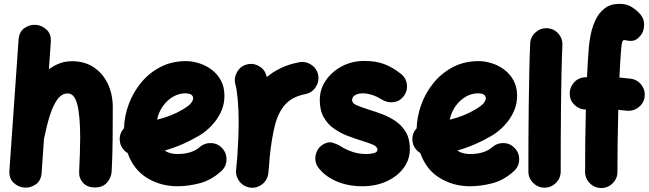

<svg xmlns="http://www.w3.org/2000/svg" viewBox="-20 -889 3363 995"><path d="M105 83Q74.2 80.6 50 57.6Q25.9 34.7 28.8 -5.9L76.2 -682.6Q79.1 -724.6 106.9 -743.7Q134.8 -762.7 166 -760.3Q197.3 -757.8 221.7 -735.1Q246.1 -712.4 243.2 -670.9L233.4 -530.3Q259.8 -549.8 289.6 -560.8Q319.3 -571.8 353 -571.8Q418.5 -571.8 465.8 -540.3Q513.2 -508.8 538.8 -454.6Q564.5 -400.4 564.5 -332.5Q564.5 -252.9 563.7 -167.5Q563 -82 558.6 0.5Q556.6 31.7 534.7 57.1Q512.7 82.5 472.7 82.5Q431.6 82.5 409.9 57.9Q388.2 33.2 390.1 1Q392.6 -49.3 394 -93.3Q395.5 -137.2 395.5 -174.8Q395.5 -290 380.6 -347.4Q365.7 -404.8 331.5 -404.8Q299.8 -404.8 277.1 -373.3Q254.4 -341.8 238.3 -290.3Q222.2 -238.8 210 -178.2Q209.5 -174.8 208 -171.4L195.8 5.9Q192.9 47.9 164.8 66.9Q136.7 85.9 105 83Z M1126.5 -2Q1074.2 45.4 1014.4 60.8Q954.6 76.2 898.9 76.2Q813.5 76.2 742.9 33.7Q672.4 -8.8 641.6 -95.7Q624.5 -106 613.3 -123Q602.1 -140.1 600.6 -161.6Q598.1 -197.8 622.6 -224.1Q624.5 -287.1 647.2 -348.9Q669.9 -410.6 711.7 -461.2Q753.4 -511.7 812 -542Q870.6 -572.3 944.3 -572.3Q976.6 -572.3 1011.2 -561.5Q1045.9 -550.8 1075.9 -528.6Q1106 -506.3 1124.5 -472.7Q1143.1 -439 1143.1 -393.1Q1143.1 -352.5 1129.2 -318.8Q1115.2 -285.2 1094.5 -259Q1073.7 -232.9 1053 -215.6Q1032.2 -198.2 1018.6 -189.9Q973.6 -163.1 927.7 -142.8Q881.8 -122.6 833.5 -108.9Q858.9 -90.8 898.9 -90.8Q938 -90.8 967 -100.3Q996.1 -109.9 1014.2 -126Q1040 -148.9 1074.7 -147.5Q1109.4 -146 1132.3 -120.1Q1155.3 -94.7 1153.8 -59.8Q1152.3 -24.9 1126.5 -2ZM939.5 -405.3Q907.7 -405.3 877.7 -388.2Q847.7 -371.1 825.2 -340.3Q802.7 -309.6 793.9 -268.6Q869.1 -287.1 926.3 -321.3Q960.9 -341.8 970.9 -355.7Q981 -369.6 981 -378.9Q981 -405.3 939.5 -405.3Z M1278.8 83.5Q1269 82.5 1259.8 79.1Q1259.8 79.1 1259.3 79.1Q1258.8 78.6 1257.8 78.6Q1225.1 65.9 1210.9 34.2Q1210.9 34.2 1210.4 34.2Q1210.4 33.7 1210 32.7Q1201.2 13.2 1203.6 -8.3Q1204.1 -11.2 1204.1 -14.6Q1205.6 -30.8 1207 -47.6Q1208.5 -64.5 1210 -81.1Q1212.9 -122.6 1214.8 -168.7Q1216.8 -214.8 1216.8 -259.8Q1216.8 -320.8 1211.9 -373.8Q1207 -426.8 1200.2 -450.2Q1190.9 -482.9 1207.5 -513.9Q1224.1 -544.9 1256.8 -554.2Q1289.6 -564 1320.3 -547.4Q1351.1 -530.8 1360.4 -498Q1361.8 -493.7 1362.8 -489.7Q1394.5 -516.6 1435.8 -536.4Q1477.1 -556.2 1530.3 -566.4Q1564 -572.8 1593.3 -553.2Q1622.6 -533.7 1628.9 -500Q1635.3 -466.3 1615.7 -437Q1596.2 -407.7 1562.5 -401.4Q1495.6 -388.2 1459 -348.4Q1422.4 -308.6 1404.8 -239.7Q1387.2 -170.9 1377.4 -71.3Q1374.5 -28.3 1370.6 8.3Q1369.6 18.1 1366.2 27.3Q1366.2 27.3 1366.2 27.8Q1365.7 28.3 1365.7 29.3Q1353 62 1321.3 76.2Q1321.3 76.2 1321.3 76.7Q1320.8 76.7 1319.8 77.1Q1300.3 85.9 1278.8 83.5Z M2071.8 -390.1Q2050.8 -363.3 2018.8 -359.4Q1986.8 -355.5 1955.1 -375Q1929.2 -391.1 1905 -398.2Q1880.9 -405.3 1860.8 -405.3Q1835.4 -405.3 1820.1 -395.8Q1804.7 -386.2 1804.7 -370.6Q1804.7 -353.5 1829.6 -343Q1854.5 -332.5 1890.6 -321.3Q1923.8 -311 1960.9 -297.1Q1998 -283.2 2030.5 -261Q2063 -238.8 2083.5 -203.9Q2104 -168.9 2104 -116.7Q2104 -62 2071.5 -18.3Q2039.1 25.4 1983.4 50.8Q1927.7 76.2 1857.9 76.2Q1783.2 76.2 1723.4 50.5Q1663.6 24.9 1627.9 -22.5Q1608.9 -50.8 1616 -85.2Q1623 -119.6 1651.4 -138.7Q1679.7 -157.2 1705.1 -149.2Q1730.5 -141.1 1747.6 -129.9Q1770.5 -114.7 1804.4 -102.8Q1838.4 -90.8 1877.9 -90.8Q1899.9 -90.8 1918 -95.7Q1936 -100.6 1936 -112.8Q1936 -129.4 1912.1 -139.4Q1888.2 -149.4 1853 -160.2Q1819.8 -170.4 1782.5 -184.6Q1745.1 -198.7 1711.9 -221.7Q1678.7 -244.6 1658 -280.8Q1637.2 -316.9 1637.2 -371.1Q1637.2 -426.3 1668.5 -472.2Q1699.7 -518.1 1752.2 -545.7Q1804.7 -573.2 1867.2 -573.2Q1928.7 -573.2 1971.2 -556.9Q2013.7 -540.5 2056.6 -507.3Q2084 -486.3 2088.4 -451.9Q2092.8 -417.5 2071.8 -390.1Z M2643.1 -2Q2590.8 45.4 2531 60.8Q2471.2 76.2 2415.5 76.2Q2330.1 76.2 2259.5 33.7Q2189 -8.8 2158.2 -95.7Q2141.1 -106 2129.9 -123Q2118.7 -140.1 2117.2 -161.6Q2114.7 -197.8 2139.2 -224.1Q2141.1 -287.1 2163.8 -348.9Q2186.5 -410.6 2228.3 -461.2Q2270 -511.7 2328.6 -542Q2387.2 -572.3 2460.9 -572.3Q2493.2 -572.3 2527.8 -561.5Q2562.5 -550.8 2592.5 -528.6Q2622.6 -506.3 2641.1 -472.7Q2659.7 -439 2659.7 -393.1Q2659.7 -352.5 2645.8 -318.8Q2631.8 -285.2 2611.1 -259Q2590.3 -232.9 2569.6 -215.6Q2548.8 -198.2 2535.2 -189.9Q2490.2 -163.1 2444.3 -142.8Q2398.4 -122.6 2350.1 -108.9Q2375.5 -90.8 2415.5 -90.8Q2454.6 -90.8 2483.6 -100.3Q2512.7 -109.9 2530.8 -126Q2556.6 -148.9 2591.3 -147.5Q2626 -146 2648.9 -120.1Q2671.9 -94.7 2670.4 -59.8Q2668.9 -24.9 2643.1 -2ZM2456.1 -405.3Q2424.3 -405.3 2394.3 -388.2Q2364.3 -371.1 2341.8 -340.3Q2319.3 -309.6 2310.5 -268.6Q2385.7 -287.1 2442.9 -321.3Q2477.5 -341.8 2487.5 -355.7Q2497.6 -369.6 2497.6 -378.9Q2497.6 -405.3 2456.1 -405.3Z M2814.9 -742.7Q2849.6 -741.2 2872.8 -715.6Q2896 -689.9 2894.5 -655.3Q2891.6 -593.8 2889.9 -511.5Q2888.2 -429.2 2887.2 -338.4Q2886.2 -247.6 2886 -159.7Q2885.7 -71.8 2885.7 0Q2885.7 34.2 2861.1 58.8Q2836.4 83.5 2801.8 83.5Q2767.6 83.5 2742.9 58.8Q2718.3 34.2 2718.3 0Q2718.3 -72.3 2718.5 -160.2Q2718.8 -248 2720 -339.6Q2721.2 -431.2 2722.9 -514.9Q2724.6 -598.6 2727.5 -663.1Q2729 -697.8 2754.9 -720.9Q2780.8 -744.1 2814.9 -742.7Z M2932.6 -398.4Q2930.7 -433.1 2953.1 -459.7Q2975.6 -486.3 3009.8 -488.3Q3015.6 -488.8 3022 -489.3Q3023.9 -532.2 3026.4 -572Q3028.8 -611.8 3031.7 -646Q3034.2 -673.8 3041.7 -711.7Q3049.3 -749.5 3066.2 -785.6Q3083 -821.8 3113.3 -845.5Q3143.6 -869.1 3191.4 -869.1Q3228.5 -869.1 3255.1 -851.8Q3281.7 -834.5 3298.8 -814.5Q3319.3 -790.5 3317.9 -757.3Q3316.4 -724.1 3299.8 -705.1Q3280.8 -682.6 3264.9 -679Q3249 -675.3 3231 -678.7Q3220.2 -681.2 3213.9 -681.2Q3208 -681.2 3204.6 -671.6Q3201.2 -662.1 3198.7 -631.8Q3196.3 -601.1 3194.1 -564.5Q3191.9 -527.8 3189.9 -487.3Q3217.8 -484.9 3247.1 -481.4Q3281.2 -477.5 3303 -450.2Q3324.7 -422.9 3320.8 -388.7Q3316.9 -354.5 3289.3 -333Q3261.7 -311.5 3227.5 -315.4Q3205.1 -317.9 3184.1 -319.8Q3181.6 -231.4 3180.7 -147Q3179.7 -62.5 3179.7 2Q3179.7 36.1 3155 60.8Q3130.4 85.4 3095.7 85.4Q3061.5 85.4 3036.9 60.8Q3012.2 36.1 3012.2 2Q3012.2 -63 3012.9 -147.7Q3013.7 -232.4 3016.1 -321.3Q2983.9 -321.3 2959.2 -343.5Q2934.6 -365.7 2932.6 -398.4Z"/></svg>

Font: Mikhak Black
Style: Regular
Weight: 900
Designer: Amin Abedi
Version: Version 3.3